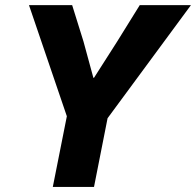

<svg xmlns="http://www.w3.org/2000/svg" viewBox="-20 -740 776 760"><path d="M244.6 -279.8 94.7 -719.7H265.6L310.5 -575.7L349.6 -432.1H352.1L443.8 -575.7L533.2 -719.7H735.8L405.8 -272L352.1 0H189Z"/></svg>

Font: Reddit Sans Chocolate ExBold
Style: Italic
Weight: 800
Italic angle: -11.25°
Designer: Stephen Hutchings
Version: Version 1.013